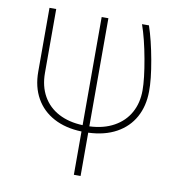

<svg xmlns="http://www.w3.org/2000/svg" viewBox="-84 -605 829 906"><g transform="rotate(10 330.5 -152.0)"><path d="M112.3 -530.3V-224.6Q112.3 -160.6 138.9 -113.5Q165.5 -66.4 214.6 -40.5Q263.7 -14.6 330.1 -12.2V-530.3H362.3V-12.2Q430.7 -15.1 479.7 -42.5Q528.8 -69.8 554.4 -116.2Q580.1 -162.6 580.1 -222.7Q580.1 -277.8 563.2 -371.1Q546.4 -464.4 523.4 -530.3H556.6Q579.1 -463.9 595.7 -371.6Q612.3 -279.3 611.3 -222.7Q610.8 -152.8 581.5 -99.6Q552.2 -46.4 496.3 -15.6Q440.4 15.1 362.3 18.1V225.6H330.1V18.1Q252.9 15.6 196.8 -14.4Q140.6 -44.4 110.4 -98.1Q80.1 -151.9 80.1 -224.6V-530.3Z"/></g></svg>

Font: Pretendard GOV Thin
Style: Regular
Weight: 100
Designer: Base glyphs from Inter by Rasmus Andersson; Hangeul glyphs from Noto Sans CJK(Source Han Sans) by Jang Soo-young and Kan
Foundry: Kil Hyung-jin
Version: Version 1.309